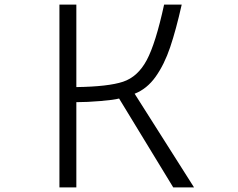

<svg xmlns="http://www.w3.org/2000/svg" viewBox="-20 -790 1040 840"><path d="M314 -343V30H240V-770H314V-409Q454 -411 518.5 -432.5Q583 -454 622 -527Q661 -600 698 -770H775Q750 -659 724.5 -583.5Q699 -508 661 -454.5Q623 -401 569 -380L829 30H738L501 -359Q479 -353 420 -348Q361 -343 314 -343Z"/></svg>

Font: LINE Seed JP_TTF Regular
Style: Regular
Weight: 400
Designer: LINE & Fontrix & Fontworks
Version: Version 1.002